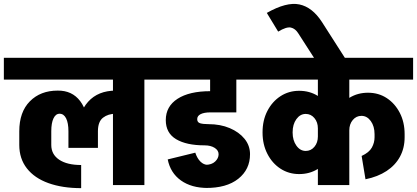

<svg xmlns="http://www.w3.org/2000/svg" viewBox="-45 -960 2163 996"><path d="M360 -279Q360 -374 412 -432Q464 -490 556 -490V-370Q516 -370 489.5 -349.5Q463 -329 463 -279ZM555 -370V-490H603V-370ZM376 16Q279 16 206.5 -10Q134 -36 94.5 -86.5Q55 -137 55 -208H221Q221 -159 262 -131.5Q303 -104 376 -104ZM55 -207V-279H221V-207ZM55 -279Q55 -379 110 -434.5Q165 -490 254 -490L264 -370Q244 -370 232.5 -346Q221 -322 221 -279ZM310 -193V-279H463V-193ZM310 -279Q310 -322 298 -346Q286 -370 264 -370L254 -490Q329 -491 371 -435.5Q413 -380 413 -279ZM-25 -547V-660H611V-547ZM541 0V-645H704V0ZM451 -547V-660H795V-547Z M1032 15Q948 15 893.5 -24Q839 -63 825 -133L968 -168Q978 -138 995 -121.5Q1012 -105 1032 -105ZM745 -547V-660H1306V-547ZM1021 15V-105Q1053 -105 1071 -122Q1089 -139 1089 -160H1252Q1252 -81 1191 -32.5Q1130 16 1021 15ZM1016 -206Q922 -206 868.5 -238Q815 -270 815 -337L978 -342Q978 -325 993.5 -320.5Q1009 -316 1036 -316ZM1089 -160Q1089 -180 1068.5 -193Q1048 -206 1016 -206L1036 -316Q1098 -316 1146.5 -295.5Q1195 -275 1223.5 -240Q1252 -205 1252 -160ZM815 -337Q815 -408 876 -447.5Q937 -487 1046 -487V-377Q1014 -377 996 -368Q978 -359 978 -342ZM1046 -377V-487H1181V-377ZM1045 -430V-630H1181V-430Z M1727 -547V-660H2098V-547ZM1256 -547V-660H1714V-547ZM1317 -271V-275H1473V-271ZM1604 -251V-296H1692V-251ZM1473 -274H1317Q1317 -336 1342 -384.5Q1367 -433 1410 -461Q1453 -489 1507 -489L1541 -369Q1512 -369 1492.5 -342Q1473 -315 1473 -274ZM1692 -294H1604Q1604 -326 1586 -347.5Q1568 -369 1541 -369L1507 -489Q1560 -489 1602 -463.5Q1644 -438 1668 -394Q1692 -350 1692 -294ZM1473 -272Q1473 -232 1492.5 -204.5Q1512 -177 1541 -177L1507 -57Q1453 -57 1410 -85Q1367 -113 1342 -162Q1317 -211 1317 -272ZM1692 -252Q1692 -197 1668 -152.5Q1644 -108 1602 -82.5Q1560 -57 1507 -57L1541 -177Q1568 -177 1586 -198.5Q1604 -220 1604 -252ZM1898 -264Q1898 -305 1878.5 -332Q1859 -359 1830 -359L1864 -479Q1919 -479 1961.5 -451Q2004 -423 2029 -374.5Q2054 -326 2054 -264ZM1679 -284Q1679 -340 1703 -384Q1727 -428 1769 -453.5Q1811 -479 1864 -479L1830 -359Q1803 -359 1785 -337.5Q1767 -316 1767 -284ZM1898 -248V-265H2054V-248ZM1851 -30 1831 -151Q1870 -169 1884 -194.5Q1898 -220 1898 -248H2054Q2054 -192 2030 -147.5Q2006 -103 1960.5 -73Q1915 -43 1851 -30ZM1604 0V-645H1767V0ZM1514 -547V-660H1858V-547Z M1584 -660 1503 -786 1625 -846 1744 -660ZM1503 -786Q1487 -812 1464 -817Q1441 -822 1398 -796L1339 -893Q1441 -951 1508 -937Q1575 -923 1625 -846Z"/></svg>

Font: Akshar Light
Style: Bold
Weight: 700
Version: Version 1.100